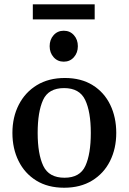

<svg xmlns="http://www.w3.org/2000/svg" viewBox="-20 -857 597 891"><path d="M37.6 -240.2Q37.6 -313 67.1 -370.8Q96.7 -428.7 151.1 -461.9Q205.6 -495.1 281.2 -495.1Q356.4 -495.1 409.9 -461.9Q463.4 -428.7 491.5 -370.8Q519.5 -313 519.5 -240.2Q519.5 -167.5 490.7 -109.9Q461.9 -52.2 407.5 -19Q353 14.2 277.8 14.2Q202.1 14.2 148.4 -19Q94.7 -52.2 66.2 -109.9Q37.6 -167.5 37.6 -240.2ZM154.8 -240.2Q154.8 -142.1 180.9 -87.2Q207 -32.2 279.3 -32.2Q351.1 -32.2 376.2 -87.2Q401.4 -142.1 401.4 -240.2Q401.4 -338.4 375.2 -393.3Q349.1 -448.2 277.3 -448.2Q205.1 -448.2 179.9 -393.1Q154.8 -337.9 154.8 -240.2ZM275.9 -570.8Q247.1 -570.8 228.8 -591.6Q210.4 -612.3 210.4 -642.6Q210.4 -673.3 228.8 -693.8Q247.1 -714.4 275.9 -714.4Q304.7 -714.4 323 -693.8Q341.3 -673.3 341.3 -642.6Q341.3 -612.3 323 -591.6Q304.7 -570.8 275.9 -570.8ZM132.3 -767.1V-836.9H419.4V-767.1Z"/></svg>

Font: Gelasio Medium
Style: Regular
Weight: 500
Designer: Eben Sorkin
Foundry: Eben Sorkin
Version: Version 1.008